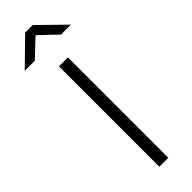

<svg xmlns="http://www.w3.org/2000/svg" viewBox="-357 -934 940 940"><g transform="rotate(-45 113.0 -464.5)"><path d="M87 0V-695H149V0ZM-47 -798 87 -929H139L273 -798H204L114 -884L23 -798Z"/></g></svg>

Font: Titillium Web
Style: Light
Weight: 300
Version: Version 1.001;PS 57.000;hotconv 1.0.70;makeotf.lib2.5.55311